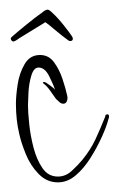

<svg xmlns="http://www.w3.org/2000/svg" viewBox="-20 -371 246 398"><path d="M100 7Q77 7 60 -10.5Q43 -28 33.5 -51.5Q24 -75 20 -93Q13 -122 13 -156Q13 -172 16.5 -195.5Q20 -219 31 -238Q42 -257 63 -257Q81 -257 92 -242Q103 -227 109.5 -207.5Q116 -188 119 -174Q119 -173 119.5 -171.5Q120 -170 120 -168Q120 -164 118 -160Q116 -156 111 -156Q107 -156 103 -159.5Q99 -163 96 -166Q90 -174 84 -183Q78 -192 70 -198Q69 -199 69 -200Q69 -201 72 -201Q74 -201 83 -194.5Q92 -188 94 -185Q91 -195 82 -213Q73 -231 60 -231Q50 -231 45 -214.5Q40 -198 39 -179Q38 -160 38 -153Q38 -139 40.5 -114.5Q43 -90 49.5 -65Q56 -40 68 -22.5Q80 -5 100 -5Q116 -5 129 -17Q142 -29 151 -40Q168 -61 178 -82.5Q188 -104 198 -129Q198 -134 203 -134Q206 -134 206 -129Q206 -127 205 -125Q201 -109 191 -87Q181 -65 167.5 -43.5Q154 -22 137 -7.5Q120 7 100 7ZM13 -287Q9 -285 8 -285Q5 -285 3 -288.5Q1 -292 5 -295Q14 -303 33.5 -319Q53 -335 66 -344Q74 -351 79 -351Q82 -351 89 -344Q100 -334 113 -317.5Q126 -301 129 -296Q131 -293 131 -291Q131 -286 126 -286Q123 -286 122 -287Q107 -298 93.5 -309.5Q80 -321 74 -325Q69 -322 57 -314.5Q45 -307 32.5 -299.5Q20 -292 13 -287Z"/></svg>

Font: Sassy Frass
Style: Regular
Weight: 400
Designer: Robert E. Leuschke
Foundry: Robert E. Leuschke
Version: Version 1.010; ttfautohint (v1.8.3)